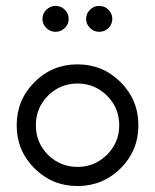

<svg xmlns="http://www.w3.org/2000/svg" viewBox="-20 -623 526 651"><path d="M124 -558.6Q124 -577.1 137.2 -590.1Q150.4 -603 168.5 -603Q186.5 -603 199.7 -590.1Q212.9 -577.1 212.9 -558.6Q212.9 -541 199.7 -528.1Q186.5 -515.1 168.5 -515.1Q150.4 -515.1 137.2 -528.1Q124 -541 124 -558.6ZM272 -558.6Q272 -577.1 285.2 -590.1Q298.3 -603 316.4 -603Q334.5 -603 347.7 -590.1Q360.8 -577.1 360.8 -558.6Q360.8 -541 347.7 -528.1Q334.5 -515.1 316.4 -515.1Q298.3 -515.1 285.2 -528.1Q272 -541 272 -558.6ZM242.7 7.8Q157.2 7.8 96.9 -52.2Q36.6 -112.3 36.6 -198.2Q36.6 -284.2 96.9 -344.5Q157.2 -404.8 242.7 -404.8Q328.6 -404.8 388.9 -344.5Q449.2 -284.2 449.2 -198.2Q449.2 -112.3 388.9 -52.2Q328.6 7.8 242.7 7.8ZM384.3 -198.2Q384.3 -257.3 342.8 -298.6Q301.3 -339.8 242.7 -339.8Q184.1 -339.8 142.8 -298.6Q101.6 -257.3 101.6 -198.2Q101.6 -139.2 142.8 -98.1Q184.1 -57.1 242.7 -57.1Q301.3 -57.1 342.8 -98.4Q384.3 -139.6 384.3 -198.2Z"/></svg>

Font: Now
Style: Regular
Weight: 400
Designer: Alfredo Marco Pradil
Foundry: Alfredo Marco Pradil
Version: Version 1.200;hotconv 1.0.109;makeotfexe 2.5.65596